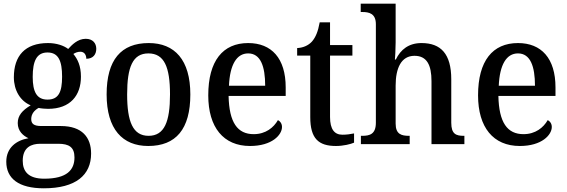

<svg xmlns="http://www.w3.org/2000/svg" viewBox="-20 -780 3070 1039"><path d="M217 239C391 239 473 167 473 51C473 -36 425 -98 309 -98H204C162 -98 149 -111 149 -136C149 -164 167 -184 189 -196C201 -193 225 -191 240 -191C361 -191 418 -264 418 -365C418 -424 400 -460 377 -488C388 -495 400 -500 415 -500C437 -500 447 -482 447 -462C485 -462 501 -487 501 -516C501 -546 482 -570 444 -570C400 -570 369 -537 349 -515C326 -533 286 -547 240 -547C115 -547 55 -477 55 -362C55 -291 90 -233 146 -210C101 -183 76 -155 76 -114C76 -70 106 -45 134 -32C69 -21 14 19 14 95C14 186 81 239 217 239ZM237 -241C179 -241 157 -283 157 -364C157 -449 178 -496 237 -496C296 -496 316 -451 316 -365C316 -282 297 -241 237 -241ZM219 187C133 187 103 147 103 90C103 16 151 -2 198 -2H295C353 -2 383 16 383 72C383 139 343 187 219 187Z M782 10C932 10 1010 -81 1010 -269C1010 -456 925 -547 785 -547C635 -547 557 -456 557 -269C557 -81 643 10 782 10ZM784 -45C699 -45 668 -122 668 -269C668 -417 698 -491 783 -491C869 -491 900 -417 900 -269C900 -122 870 -45 784 -45Z M1333 10C1452 10 1506 -50 1506 -93C1506 -112 1495 -125 1484 -130C1461 -90 1418 -54 1353 -54C1265 -54 1220 -117 1217 -261H1526V-307C1526 -465 1449 -547 1323 -547C1186 -547 1107 -451 1107 -264C1107 -91 1189 10 1333 10ZM1415 -316H1219C1224 -429 1260 -491 1323 -491C1390 -491 1415 -421 1415 -316Z M1798 10C1838 10 1878 0 1896 -8V-58C1876 -54 1856 -51 1833 -51C1790 -51 1766 -80 1766 -147V-479H1887V-536H1766V-659H1710C1701 -609 1688 -578 1668 -555C1648 -533 1618 -521 1588 -520V-479H1659V-146C1659 -30 1704 10 1798 10Z M1933 0H2197V-45H2194C2153 -45 2121 -53 2121 -111V-317C2121 -411 2151 -478 2223 -478C2290 -478 2315 -428 2315 -341V0H2493V-45H2490C2448 -45 2422 -54 2422 -116V-351C2422 -488 2366 -547 2261 -547C2192 -547 2148 -512 2122 -458H2117C2118 -465 2121 -513 2121 -551V-760H1932V-715H1941C1977 -715 2014 -707 2014 -649V-116C2014 -54 1981 -45 1940 -45H1933Z M2793 10C2912 10 2966 -50 2966 -93C2966 -112 2955 -125 2944 -130C2921 -90 2878 -54 2813 -54C2725 -54 2680 -117 2677 -261H2986V-307C2986 -465 2909 -547 2783 -547C2646 -547 2567 -451 2567 -264C2567 -91 2649 10 2793 10ZM2875 -316H2679C2684 -429 2720 -491 2783 -491C2850 -491 2875 -421 2875 -316Z"/></svg>

Font: Noto Serif Bengali SemiCondensed
Style: Regular
Weight: 400
Width: 4
Designer: Juan Bruce, Universal Thirst, Indian Type Foundry and the Monotype Design Team.
Foundry: Monotype Imaging Inc.
Version: Version 2.003